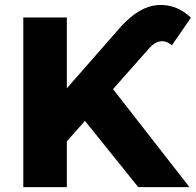

<svg xmlns="http://www.w3.org/2000/svg" viewBox="-20 -772 808 792"><path d="M219.4 -366.3 479.7 -663.3Q555.8 -746.3 631.7 -751.2Q707.7 -756 767.8 -699.1L688.8 -584.8Q666.6 -604.8 642.1 -601.6Q617.7 -598.3 595.3 -572.9L230.4 -160.3ZM76.1 -700H255.7V0H76.1ZM312.3 -296 431.1 -423.8 761.6 0H550.3Z"/></svg>

Font: iiserrat Thin
Style: Regular
Weight: 100
Designer: Akira Ohta
Foundry: Akira Ohta
Version: Version 1.200;Glyphs 3.3.1 (3343)